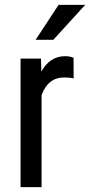

<svg xmlns="http://www.w3.org/2000/svg" viewBox="-20 -769 370 789"><path d="M243.7 -450.7Q177.2 -450.7 150.9 -377.9V0H64.5V-528.3H148.4L149.9 -474.6Q184.6 -538.1 248 -538.1Q268.6 -538.1 282.2 -531.2L282.7 -447.3Q264.6 -450.7 243.7 -450.7ZM220.7 -749H330.1L199.2 -605.5H126.5Z"/></svg>

Font: RobotoCondensed-Regular
Style: Regular
Weight: 400
Designer: Google
Version: Version 2.001201; 2014